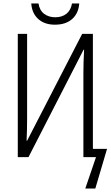

<svg xmlns="http://www.w3.org/2000/svg" viewBox="-20 -910 640 1112"><path d="M161 -890H203Q209 -850 235.5 -830Q262 -810 300 -810Q339 -810 364.5 -830Q390 -850 397 -890H439Q435 -833 398 -800Q361 -767 298 -767Q238 -767 201.5 -800Q165 -833 161 -890ZM600 -48 532 182H474L536 0H479H463V-487Q463 -544 467 -622H464L145 0H83V-714H137V-223Q137 -160 134 -95H137L456 -714H518V-48Z"/></svg>

Font: Noto Sans Mono UI Light
Style: Regular
Weight: 300
Monospace: yes
Designer: Monotype Design team
Foundry: Monotype Imaging Inc.
Version: Version 1.000